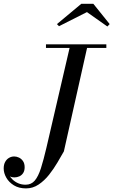

<svg xmlns="http://www.w3.org/2000/svg" viewBox="-52 -990 614 1040"><path d="M89 30.5Q50.5 30.5 23.5 14Q-3.5 -2.5 -17.8 -27.5Q-32 -52.5 -32 -77.5Q-32 -98.5 -24 -113Q-16 -127.5 -3 -135Q10 -142.5 25 -142.5Q37.5 -142.5 50.5 -136.5Q63.5 -130.5 72.5 -117.5Q81.5 -104.5 81.5 -84Q81.5 -65 73.5 -52.8Q65.5 -40.5 52.8 -34.8Q40 -29 25 -29Q12.5 -29 -0.5 -35Q-13.5 -41 -22.2 -51.8Q-31 -62.5 -31 -77.5H-12Q-12 -61.5 -4.8 -46Q2.5 -30.5 15.8 -17.8Q29 -5 47 2.8Q65 10.5 86.5 10.5Q117.5 10.5 136.5 -12Q155.5 -34.5 169.8 -79.2Q184 -124 199.5 -190L329.5 -750H424L294 -170Q279 -143.5 259 -109.5Q239 -75.5 213.8 -43.5Q188.5 -11.5 157.2 9.5Q126 30.5 89 30.5ZM197 -730.5V-750H524V-730.5ZM267.5 -848 256.5 -859.5 388.5 -969.5H453.5L542 -859.5L529.5 -846.5L419 -924.5Z"/></svg>

Font: Bodoni Moda
Style: Italic
Weight: 400
Italic angle: -13°
Designer: Owen Earl
Foundry: indestructible type
Version: Version 2.005